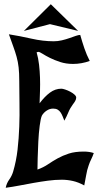

<svg xmlns="http://www.w3.org/2000/svg" viewBox="-20 -869 473 907"><path d="M22 -707Q73 -699 128 -686.5Q183 -674 234 -674Q253 -674 272 -678.5Q291 -683 308 -689Q325 -695 338 -699.5Q351 -704 359 -704Q368 -672 378.5 -641Q389 -610 404 -581Q365 -567 325 -567Q292 -567 264.5 -576Q237 -585 216 -595.5Q195 -606 181 -615Q167 -624 161 -624Q159 -624 157 -623Q155 -622 153 -622Q161 -594 164.5 -563.5Q168 -533 169 -502Q170 -471 169 -440Q168 -409 167 -381Q191 -413 216 -431.5Q241 -450 270 -450Q276 -450 288 -446Q300 -442 311.5 -436Q323 -430 331.5 -422.5Q340 -415 340 -408Q340 -400 335 -391.5Q330 -383 325 -377Q311 -358 303 -338.5Q295 -319 284 -299Q280 -309 276 -319Q272 -329 266.5 -337.5Q261 -346 252.5 -351Q244 -356 231 -356Q215 -356 200.5 -346.5Q186 -337 178 -323Q172 -310 167.5 -275Q163 -240 161 -200Q159 -160 158 -122.5Q157 -85 157 -68Q185 -78 207 -93Q229 -108 252.5 -121Q276 -134 305 -143.5Q334 -153 376 -153Q402 -153 423 -146Q418 -131 411 -117Q404 -103 399 -88Q391 -66 387 -41Q383 -16 378 7Q351 -8 324.5 -14Q298 -20 272 -20Q240 -20 206.5 -15.5Q173 -11 139 -5Q105 1 71.5 7.5Q38 14 7 18Q11 -3 23.5 -20.5Q36 -38 42 -58Q57 -109 63 -162.5Q69 -216 71 -270.5Q73 -325 72 -379Q71 -433 71 -486Q71 -524 68 -550.5Q65 -577 58.5 -600.5Q52 -624 43 -648.5Q34 -673 22 -707ZM220 -849 349 -723 216 -755 93 -723Z"/></svg>

Font: Fette Mikado
Style: Regular
Weight: 400
Designer: Peter Wiegel
Foundry: Peter Wiegel
Version: Version 1.000